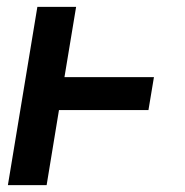

<svg xmlns="http://www.w3.org/2000/svg" viewBox="-20 -540 540 560"><path d="M3 0 89 -520H202L168 -315H429L413 -219H152L116 0Z"/></svg>

Font: Iosevka SS18
Style: Bold Italic
Weight: 700
Italic angle: -9°
Monospace: yes
Designer: Belleve Invis
Foundry: Belleve Invis
Version: Version 25.1.1; ttfautohint (v1.8.4)